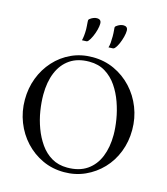

<svg xmlns="http://www.w3.org/2000/svg" viewBox="-130 -994 961 1105"><g transform="rotate(15 351.0 -441.5)"><path d="M345 -671Q415 -671 474.5 -643.5Q534 -616 578.5 -568Q623 -520 647.5 -457.5Q672 -395 672 -325Q672 -255 648 -193.5Q624 -132 580.5 -86.5Q537 -41 479.5 -15Q422 11 355 11Q285 11 226 -16.5Q167 -44 123 -91.5Q79 -139 54.5 -201.5Q30 -264 30 -334Q30 -403 53 -463.5Q76 -524 118.5 -571Q161 -618 218.5 -644.5Q276 -671 345 -671ZM333 -641Q264 -641 218 -609.5Q172 -578 148.5 -521.5Q125 -465 125 -389Q125 -344 133 -293.5Q141 -243 159 -194.5Q177 -146 205 -106Q233 -66 273 -42.5Q313 -19 366 -19Q437 -19 483.5 -51Q530 -83 553 -139.5Q576 -196 576 -270Q576 -311 568 -360.5Q560 -410 542.5 -459.5Q525 -509 497 -550Q469 -591 428.5 -616Q388 -641 333 -641ZM417 -749Q421 -760 422.5 -777.5Q424 -795 424 -816Q424 -824 423.5 -835.5Q423 -847 422 -856Q421 -865 421 -868Q421 -874 427 -878Q448 -894 469 -894Q480 -894 487 -888Q494 -882 494 -868Q494 -853 488.5 -831.5Q483 -810 474 -789Q465 -768 453 -755Q448 -750 443 -750ZM259 -749Q262 -760 264 -777.5Q266 -795 266 -816Q266 -824 265 -835.5Q264 -847 263.5 -856Q263 -865 263 -868Q263 -874 269 -878Q290 -894 311 -894Q322 -894 329 -888Q336 -882 336 -868Q336 -853 330.5 -831.5Q325 -810 315.5 -789Q306 -768 295 -755Q290 -750 285 -750Z"/></g></svg>

Font: Young Serif Light
Style: Regular
Weight: 300
Designer: Bastien Sozeau
Foundry: NBR — Bastien Sozeau
Version: Version 5.001